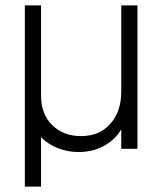

<svg xmlns="http://www.w3.org/2000/svg" viewBox="-20 -551 612 711"><path d="M72 -531H132V-197Q132 -128 173.5 -87.5Q215 -47 280 -47Q348 -47 388.5 -92.5Q429 -138 429 -212V-531H489V0H429V-72Q406 -33 364.5 -10.5Q323 12 271 12Q231 12 195 -2Q159 -16 132 -43V140H72Z"/></svg>

Font: Evergrow Sans
Style: Light
Weight: 300
Foundry: 10Web
Version: Version 1.000